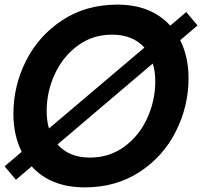

<svg xmlns="http://www.w3.org/2000/svg" viewBox="-24 -797 875 831"><path d="M831 -687 756 -623Q792 -551 792 -458Q792 -338 737.5 -229Q683 -120 580.5 -53Q478 14 343 14Q196 14 113 -77L45 -19L-4 -77L70 -140Q34 -212 34 -304Q34 -425 88.5 -533.5Q143 -642 245.5 -709.5Q348 -777 484 -777Q630 -777 713 -686L782 -745ZM188 -241 601 -591Q551 -647 461 -647Q377 -647 312.5 -599.5Q248 -552 213 -476Q178 -400 178 -317Q178 -274 188 -241ZM637 -522 225 -172Q275 -115 365 -115Q450 -115 514.5 -162.5Q579 -210 613.5 -286Q648 -362 648 -445Q648 -490 637 -522Z"/></svg>

Font: Open Sauce Sans
Style: Bold Italic
Weight: 700
Italic angle: -10°
Designer: Alfredo Marco Pradil
Foundry: Creative Sauce Fz LLC
Version: Version 1.477